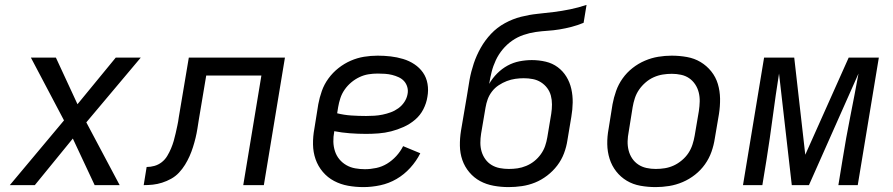

<svg xmlns="http://www.w3.org/2000/svg" viewBox="-20 -755 3640 783"><path d="M20 0 241 -264 106 -520H208L296 -330L452 -520H554L332 -256L468 0H366L277 -190L122 0Z M566 0 578 -74Q594 -74 610 -78.5Q626 -83 639.5 -93.5Q653 -104 662 -119Q671 -134 677.5 -149.5Q684 -165 688.5 -180.5Q693 -196 696.5 -212Q700 -228 703.5 -244Q707 -260 709 -276L750 -520H1142L1056 0H972L1046 -447H821L791 -268Q788 -249 785 -230Q782 -211 777.5 -192.5Q773 -174 767 -155Q761 -136 753 -118Q745 -100 734.5 -83Q724 -66 710 -51Q696 -36 678 -26Q660 -16 641 -10Q622 -4 603.5 -2Q585 0 566 0Z M1462 8Q1430 8 1399.5 2.5Q1369 -3 1342.5 -17Q1316 -31 1296.5 -54Q1277 -77 1267 -105.5Q1257 -134 1256.5 -166Q1256 -198 1262 -230L1278 -330Q1283 -357 1292.5 -384Q1302 -411 1319.5 -435Q1337 -459 1360.5 -477.5Q1384 -496 1410.5 -507.5Q1437 -519 1464.5 -523.5Q1492 -528 1520 -528Q1547 -528 1573 -525Q1599 -522 1624 -514.5Q1649 -507 1670 -493Q1691 -479 1705 -459Q1719 -439 1723.5 -413Q1728 -387 1723 -360Q1719 -334 1706.5 -309.5Q1694 -285 1673 -267Q1652 -249 1626.5 -237.5Q1601 -226 1575.5 -219.5Q1550 -213 1524 -211Q1498 -209 1473 -209Q1440 -209 1407 -211.5Q1374 -214 1343 -220V-218Q1339 -197 1339.5 -177Q1340 -157 1346 -138.5Q1352 -120 1364 -105.5Q1376 -91 1392.5 -81.5Q1409 -72 1428.5 -68.5Q1448 -65 1468 -65Q1491 -65 1514.5 -70Q1538 -75 1558.5 -87.5Q1579 -100 1596 -118.5Q1613 -137 1624 -159L1694 -130Q1678 -98 1653 -70.5Q1628 -43 1597 -25Q1566 -7 1531 0.5Q1496 8 1462 8ZM1473 -282Q1489 -282 1506 -283Q1523 -284 1540 -287.5Q1557 -291 1573.5 -297Q1590 -303 1604.5 -313.5Q1619 -324 1629 -339Q1639 -354 1642 -371Q1645 -386 1641 -400Q1637 -414 1628 -424Q1619 -434 1606 -440Q1593 -446 1579 -449.5Q1565 -453 1550 -454Q1535 -455 1520 -455Q1501 -455 1482.5 -452Q1464 -449 1446 -440.5Q1428 -432 1412.5 -419Q1397 -406 1385.5 -389.5Q1374 -373 1368 -354.5Q1362 -336 1359 -318L1355 -293Q1383 -286 1413 -284Q1443 -282 1473 -282Z M2054 8Q2023 8 1993 2.5Q1963 -3 1938 -16.5Q1913 -30 1894 -52.5Q1875 -75 1865.5 -102.5Q1856 -130 1855.5 -160.5Q1855 -191 1860 -222L1884 -363Q1889 -397 1895 -430Q1901 -463 1912 -496Q1923 -529 1940.5 -560Q1958 -591 1982.5 -617Q2007 -643 2039 -660.5Q2071 -678 2104.5 -686.5Q2138 -695 2171.5 -698.5Q2205 -702 2238 -706Q2271 -710 2305 -717Q2339 -724 2372 -735L2360 -662Q2336 -652 2311 -645.5Q2286 -639 2261.5 -635Q2237 -631 2213 -629.5Q2189 -628 2164.5 -624.5Q2140 -621 2115 -612.5Q2090 -604 2068.5 -589Q2047 -574 2030 -553.5Q2013 -533 2002 -509.5Q1991 -486 1985 -462Q1979 -438 1975 -413Q1988 -436 2007.5 -455.5Q2027 -475 2050 -487.5Q2073 -500 2098.5 -505Q2124 -510 2149 -510Q2178 -510 2205.5 -503.5Q2233 -497 2254.5 -481Q2276 -465 2290 -442Q2304 -419 2310 -392Q2316 -365 2315.5 -336.5Q2315 -308 2310 -279L2294 -183Q2290 -156 2280 -129.5Q2270 -103 2252.5 -80Q2235 -57 2211.5 -39Q2188 -21 2162 -10.5Q2136 0 2108.5 4Q2081 8 2054 8ZM2055 -66Q2073 -66 2090.5 -68.5Q2108 -71 2126 -78.5Q2144 -86 2159 -98Q2174 -110 2185.5 -126Q2197 -142 2203 -159.5Q2209 -177 2212 -195L2228 -291Q2231 -310 2231 -329Q2231 -348 2226.5 -365Q2222 -382 2211.5 -396Q2201 -410 2186 -419.5Q2171 -429 2153 -432.5Q2135 -436 2116 -436Q2099 -436 2081.5 -433.5Q2064 -431 2047 -424.5Q2030 -418 2014 -407.5Q1998 -397 1986.5 -382Q1975 -367 1969 -350.5Q1963 -334 1960 -316L1942 -210Q1939 -191 1939 -172.5Q1939 -154 1944 -137Q1949 -120 1959.5 -105.5Q1970 -91 1985 -82Q2000 -73 2018 -69.5Q2036 -66 2055 -66Z M2654 8Q2622 8 2591.5 2.5Q2561 -3 2536 -18Q2511 -33 2493 -56Q2475 -79 2466 -107.5Q2457 -136 2456.5 -167Q2456 -198 2462 -230L2478 -330Q2483 -357 2492.5 -384Q2502 -411 2519 -435Q2536 -459 2559.5 -477.5Q2583 -496 2610 -507.5Q2637 -519 2664.5 -523.5Q2692 -528 2719 -528Q2751 -528 2781.5 -522.5Q2812 -517 2837 -502Q2862 -487 2880.5 -464Q2899 -441 2907.5 -412.5Q2916 -384 2916.5 -353Q2917 -322 2912 -290L2895 -190Q2891 -163 2881.5 -136Q2872 -109 2855 -85Q2838 -61 2814.5 -42.5Q2791 -24 2764 -12.5Q2737 -1 2709 3.5Q2681 8 2654 8ZM2654 -66Q2673 -66 2691.5 -69Q2710 -72 2727.5 -80Q2745 -88 2761 -101.5Q2777 -115 2787.5 -131Q2798 -147 2804 -165.5Q2810 -184 2813 -202L2830 -302Q2833 -322 2833.5 -341Q2834 -360 2829.5 -378Q2825 -396 2815 -411Q2805 -426 2790.5 -436Q2776 -446 2757.5 -450Q2739 -454 2720 -454Q2701 -454 2682.5 -451Q2664 -448 2646 -440Q2628 -432 2612.5 -418.5Q2597 -405 2586 -389Q2575 -373 2569 -354.5Q2563 -336 2560 -318L2544 -218Q2540 -198 2539.5 -179Q2539 -160 2543.5 -142Q2548 -124 2558 -109Q2568 -94 2583 -84Q2598 -74 2616.5 -70Q2635 -66 2654 -66Z M3010 0 3096 -520H3219L3264 -124L3441 -520H3564L3478 0H3399L3416 -104Q3430 -192 3447.5 -279.5Q3465 -367 3481 -455L3279 0H3209L3157 -455Q3143 -367 3131.5 -279.5Q3120 -192 3106 -104L3089 0Z"/></svg>

Font: Iosevka Extended
Style: Italic
Weight: 400
Width: 7
Italic angle: -9°
Monospace: yes
Designer: Belleve Invis
Foundry: Belleve Invis
Version: Version 32.5.0; ttfautohint (v1.8.4)